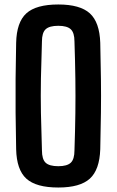

<svg xmlns="http://www.w3.org/2000/svg" viewBox="-20 -828 520 856"><path d="M240 8Q141 8 97.5 -31.5Q54 -71 52 -163Q50 -251 49.5 -326.5Q49 -402 49.5 -476.5Q50 -551 52 -637Q54 -729 97.5 -768.5Q141 -808 240 -808Q337 -808 380.5 -768.5Q424 -729 427 -637Q429 -550 430 -475.5Q431 -401 430 -326Q429 -251 427 -163Q424 -71 380.5 -31.5Q337 8 240 8ZM240 -87Q279 -87 295.5 -102.5Q312 -118 312 -158Q315 -246 316 -323Q317 -400 316 -477Q315 -554 312 -643Q312 -682 295.5 -697.5Q279 -713 240 -713Q200 -713 183.5 -697.5Q167 -682 167 -643Q164 -555 162.5 -478.5Q161 -402 162.5 -324.5Q164 -247 167 -158Q167 -118 183.5 -102.5Q200 -87 240 -87Z"/></svg>

Font: Big Shoulders Text
Style: Bold
Weight: 700
Designer: Patric King
Foundry: XO Type Co
Version: Version 1.000; ttfautohint (v1.8.2)